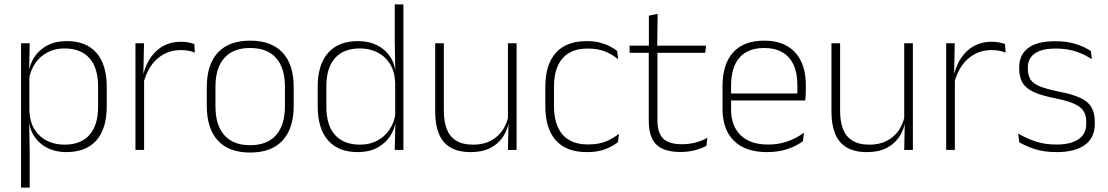

<svg xmlns="http://www.w3.org/2000/svg" viewBox="-20 -684 5056 876"><path d="M282.5 10Q234 10 196.5 -8.8Q159 -27.5 136.5 -61.5Q114 -95.5 111.5 -141H98.5L114 -177.5Q116.5 -126.5 138.5 -92.2Q160.5 -58 196 -41Q231.5 -24 274.5 -24Q348.5 -24 388 -68.2Q427.5 -112.5 427.5 -197V-289.5Q427.5 -374 388.2 -418.5Q349 -463 273.5 -463Q230.5 -463 196.8 -445.2Q163 -427.5 141.2 -396Q119.5 -364.5 112 -322.5L99 -354H111Q116.5 -393.5 138.2 -425.8Q160 -458 196.8 -477.2Q233.5 -496.5 284.5 -496.5Q373.5 -496.5 420.2 -442.8Q467 -389 467 -287.5V-199Q467 -97 419.8 -43.5Q372.5 10 282.5 10ZM76 172V-486.5H115.5L113 -361L114 -346V-138.5L113 -128L115.5 4.5V172Z M634.5 -305 621.5 -334 632 -337.5Q648.5 -409.5 693.5 -451.5Q738.5 -493.5 806.5 -493.5Q826 -493.5 841 -490.2Q856 -487 866.5 -483L869 -444Q856.5 -449.5 840 -452.5Q823.5 -455.5 804 -455.5Q744.5 -455.5 699.5 -417.5Q654.5 -379.5 634.5 -305ZM598 0V-486.5H637L634 -338L637.5 -334.5V0Z M1121.5 12Q1024 12 973.8 -43Q923.5 -98 923.5 -201V-286.5Q923.5 -389.5 974 -444Q1024.5 -498.5 1121.5 -498.5Q1218.5 -498.5 1269.2 -444Q1320 -389.5 1320 -286.5V-201Q1320 -98 1269.2 -43Q1218.5 12 1121.5 12ZM1121.5 -21.5Q1198.5 -21.5 1239.2 -67.2Q1280 -113 1280 -199.5V-288Q1280 -374 1239.5 -419.5Q1199 -465 1121.5 -465Q1044 -465 1003.5 -419.5Q963 -374 963 -288V-199.5Q963 -113 1003.5 -67.2Q1044 -21.5 1121.5 -21.5Z M1612 10Q1523.5 10 1476.5 -43.8Q1429.5 -97.5 1429.5 -199V-287.5Q1429.5 -389 1476.8 -442.8Q1524 -496.5 1614 -496.5Q1662.5 -496.5 1700.2 -477.8Q1738 -459 1760.2 -425.2Q1782.5 -391.5 1785 -345.5H1798L1783 -309.5Q1780 -360.5 1758 -394.5Q1736 -428.5 1700.8 -445.8Q1665.5 -463 1622 -463Q1548 -463 1508.5 -419Q1469 -375 1469 -290V-197.5Q1469 -112.5 1508.5 -68.2Q1548 -24 1623 -24Q1666.5 -24 1700.2 -41.8Q1734 -59.5 1756 -91.2Q1778 -123 1784.5 -164.5L1797.5 -132.5H1786Q1780.5 -93 1758.5 -60.8Q1736.5 -28.5 1699.8 -9.2Q1663 10 1612 10ZM1781 0 1784 -126.5 1783 -140V-347L1783.5 -359L1781 -497.5V-664H1820.5V0Z M2005 -486.5V-178.5Q2005 -130.5 2018 -96Q2031 -61.5 2060.5 -42.8Q2090 -24 2139.5 -24Q2185.5 -24 2219.2 -42Q2253 -60 2273.8 -91.2Q2294.5 -122.5 2301 -162.5L2312 -130.5H2302Q2296.5 -93 2275.5 -60.8Q2254.5 -28.5 2217.8 -9.2Q2181 10 2128.5 10Q2069.5 10 2033.5 -12.2Q1997.5 -34.5 1981.5 -75.8Q1965.5 -117 1965.5 -175V-486.5ZM2337 -486.5V0H2297.5L2300 -123.5L2297.5 -125.5V-486.5Z M2658 10Q2563 10 2515.5 -44.2Q2468 -98.5 2468 -199.5V-287.5Q2468 -388.5 2515.5 -442.5Q2563 -496.5 2658 -496.5Q2691.5 -496.5 2717.8 -489.5Q2744 -482.5 2763.5 -472.2Q2783 -462 2796 -451.5L2800 -413.5Q2776.5 -434 2743 -448.2Q2709.5 -462.5 2661.5 -462.5Q2585 -462.5 2546.2 -417.5Q2507.5 -372.5 2507.5 -287V-200.5Q2507.5 -116 2546.2 -70.5Q2585 -25 2663 -25Q2712.5 -25 2746.5 -39.5Q2780.5 -54 2804 -74L2799.5 -35.5Q2779 -19 2744.5 -4.5Q2710 10 2658 10Z M3085 9.5Q3033.5 9.5 3001.8 -5.8Q2970 -21 2955 -52.2Q2940 -83.5 2940 -130.5V-459H2979.5V-134.5Q2979.5 -79 3005.2 -52.5Q3031 -26 3092 -26Q3122.5 -26 3151.8 -33.2Q3181 -40.5 3207.5 -55.5L3203 -18.5Q3180 -6 3148.8 1.8Q3117.5 9.5 3085 9.5ZM2852.5 -443V-475.5H3201.5L3197.5 -443ZM2940.5 -469.5V-612.5L2980.5 -621L2978.5 -469.5Z M3479.5 10Q3381.5 10 3329 -41.2Q3276.5 -92.5 3276.5 -187V-290.5Q3276.5 -391.5 3325 -445Q3373.5 -498.5 3466.5 -498.5Q3528.5 -498.5 3570.8 -474.2Q3613 -450 3634.8 -404.8Q3656.5 -359.5 3656.5 -295.5V-278Q3656.5 -265.5 3656 -252.8Q3655.5 -240 3654 -225.5H3617.5Q3618 -245.5 3618 -263.2Q3618 -281 3618 -296Q3618 -350.5 3600.8 -388Q3583.5 -425.5 3549.8 -445.2Q3516 -465 3466.5 -465Q3392.5 -465 3354 -421Q3315.5 -377 3315.5 -293V-245V-239V-184.5Q3315.5 -147 3326.5 -117.5Q3337.5 -88 3358.8 -67.2Q3380 -46.5 3411.5 -35.5Q3443 -24.5 3484.5 -24.5Q3531.5 -24.5 3572 -38.5Q3612.5 -52.5 3648 -78.5L3643.5 -40Q3613 -17 3571.2 -3.5Q3529.5 10 3479.5 10ZM3296.5 -225.5V-257.5H3644V-225.5Z M3813 -486.5V-178.5Q3813 -130.5 3826 -96Q3839 -61.5 3868.5 -42.8Q3898 -24 3947.5 -24Q3993.5 -24 4027.2 -42Q4061 -60 4081.8 -91.2Q4102.5 -122.5 4109 -162.5L4120 -130.5H4110Q4104.5 -93 4083.5 -60.8Q4062.5 -28.5 4025.8 -9.2Q3989 10 3936.5 10Q3877.5 10 3841.5 -12.2Q3805.5 -34.5 3789.5 -75.8Q3773.5 -117 3773.5 -175V-486.5ZM4145 -486.5V0H4105.5L4108 -123.5L4105.5 -125.5V-486.5Z M4333.5 -305 4320.5 -334 4331 -337.5Q4347.5 -409.5 4392.5 -451.5Q4437.5 -493.5 4505.5 -493.5Q4525 -493.5 4540 -490.2Q4555 -487 4565.5 -483L4568 -444Q4555.5 -449.5 4539 -452.5Q4522.5 -455.5 4503 -455.5Q4443.5 -455.5 4398.5 -417.5Q4353.5 -379.5 4333.5 -305ZM4297 0V-486.5H4336L4333 -338L4336.5 -334.5V0Z M4801 10Q4742.5 10 4700 -4.2Q4657.5 -18.5 4630.5 -35L4625.5 -74.5Q4661.5 -53.5 4703.5 -39Q4745.5 -24.5 4800.5 -24.5Q4865 -24.5 4900.5 -48.5Q4936 -72.5 4936 -119V-127Q4936 -157 4924 -176.8Q4912 -196.5 4881 -210.5Q4850 -224.5 4792.5 -236Q4731 -248 4695.5 -264.5Q4660 -281 4645 -306.8Q4630 -332.5 4630 -371.5V-376Q4630 -434 4671 -465Q4712 -496 4794.5 -496Q4851 -496 4891.5 -482.2Q4932 -468.5 4957 -451L4961.5 -414Q4930 -435 4889.8 -448.8Q4849.5 -462.5 4796.5 -462.5Q4752.5 -462.5 4724.5 -452Q4696.5 -441.5 4683 -422.2Q4669.5 -403 4669.5 -376V-371.5Q4669.5 -340.5 4681.8 -321.2Q4694 -302 4724.8 -289.8Q4755.5 -277.5 4809 -266.5Q4872.5 -254.5 4908.8 -237.5Q4945 -220.5 4960 -194.2Q4975 -168 4975 -128.5V-118.5Q4975 -55.5 4929.8 -22.8Q4884.5 10 4801 10Z"/></svg>

Font: Anek Telugu Medium ExtraLight
Style: Regular
Weight: 250
Version: Version 1.003